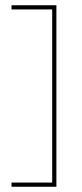

<svg xmlns="http://www.w3.org/2000/svg" viewBox="-20 -650 311 732"><path d="M24 62V46H179V-614H24V-630H195V62Z"/></svg>

Font: Alumni Sans Pinstripe
Style: Regular
Weight: 400
Designer: Robert E. Leuschke
Foundry: Robert E. Leuschke
Version: Version 1.010; ttfautohint (v1.8.4.7-5d5b)